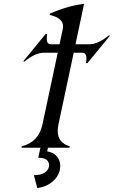

<svg xmlns="http://www.w3.org/2000/svg" viewBox="-20 -767 592 997"><path d="M91.8 0 93.3 -7.3Q181.2 -29.3 200.7 -122.1L279.8 -493.2H207.5Q163.6 -493.2 107.4 -447.8H100.1L217.8 -591.3H225.1Q222.7 -577.6 222.7 -567.4Q222.7 -537.1 244.1 -537.1H289.1L306.2 -617.2Q307.6 -624 307.6 -630.4Q307.6 -673.3 238.3 -689.5L239.7 -696.3Q333 -737.3 416.5 -747.1L372.1 -537.1H444.3Q488.3 -537.1 544.4 -582.5H551.8L433.6 -439H426.3Q428.7 -452.6 428.7 -463.4Q428.7 -493.2 407.7 -493.2H362.8L283.7 -122.1Q279.8 -103 279.8 -87.4Q279.8 -24.9 342.3 -7.3L340.8 0H229L225.1 19Q254.9 24.4 270.5 40Q293 62.5 293 93.8Q293 100.1 292 106.9Q287.1 145.5 254.9 174.3Q223.1 202.6 173.8 210L155.8 142.6Q192.9 142.6 212.4 129.4Q231.9 115.7 234.4 96.7Q234.9 93.3 234.9 90.3Q234.9 74.7 222.7 63.5Q209.5 52.2 178.7 52.2L189.9 0Z"/></svg>

Font: Modern Antiqua
Style: Book Oblique
Weight: 400
Italic angle: -12°
Designer: Wojciech Kalinowski "wmk69" (wmk69@o2.pl)
Foundry: Wojciech Kalinowski "wmk69" (wmk69@o2.pl)
Version: Version 3.1.0; 2021-05-28